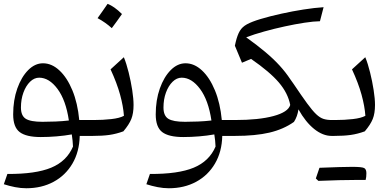

<svg xmlns="http://www.w3.org/2000/svg" viewBox="-20 -710 2046 1003"><path d="M204.6 -379.4Q250.5 -379.4 290.5 -342Q330.6 -304.7 358.2 -238Q385.7 -171.4 394 -83H451.7V0H396.5Q394.5 83 358.4 144.5Q322.3 206.1 260 239.7Q197.8 273.4 117.2 273.4Q88.9 273.4 58.8 267.6Q28.8 261.7 0 252.4L18.6 198.7Q166 199.7 247.3 166Q328.6 132.3 361.3 55.7Q360.8 38.6 359.1 24.2Q357.4 9.8 355 -7.8Q316.9 -1 275.4 2.4Q233.9 5.9 192.9 5.9Q116.7 5.9 82.8 -20Q48.8 -45.9 48.8 -112.3Q48.8 -187 70.3 -247.6Q91.8 -308.1 127.2 -343.8Q162.6 -379.4 204.6 -379.4ZM184.6 -304.2Q158.7 -304.2 137 -283Q115.2 -261.7 102.3 -226.3Q89.4 -190.9 89.4 -148.4Q89.4 -105.5 114.5 -89.6Q139.6 -73.7 202.1 -73.7Q233.9 -73.7 270.3 -75.2Q306.6 -76.7 339.8 -80.6Q324.2 -186.5 280.5 -245.4Q236.8 -304.2 184.6 -304.2Z M542 -689.9Q576.7 -676.8 617.2 -636.7Q590.8 -598.6 564 -563Q547.4 -578.1 528.6 -591.3Q509.8 -604.5 489.7 -615.2Q503.4 -633.8 515.9 -652.1Q528.3 -670.4 542 -689.9ZM451.7 0Q436 0 436 -31.7V-51.3Q436 -83 451.7 -83H470.2Q518.1 -83 561.5 -87.9Q605 -92.8 627.4 -105Q624 -154.8 607.4 -215.3Q590.8 -275.9 557.6 -347.7L627 -411.1Q640.6 -377.9 652.1 -331.5Q663.6 -285.2 670.7 -239.5Q677.7 -193.8 677.7 -161.6Q677.7 -117.7 666 -88.4Q654.3 -59.1 624.5 -23.9Q587.4 -10.3 551 -5.1Q514.6 0 463.9 0Z M949.2 -379.4Q995.1 -379.4 1035.2 -342Q1075.2 -304.7 1102.8 -238Q1130.4 -171.4 1138.7 -83H1196.3V0H1141.1Q1139.2 83 1103 144.5Q1066.9 206.1 1004.6 239.7Q942.4 273.4 861.8 273.4Q833.5 273.4 803.5 267.6Q773.4 261.7 744.6 252.4L763.2 198.7Q910.6 199.7 991.9 166Q1073.2 132.3 1106 55.7Q1105.5 38.6 1103.8 24.2Q1102.1 9.8 1099.6 -7.8Q1061.5 -1 1020 2.4Q978.5 5.9 937.5 5.9Q861.3 5.9 827.4 -20Q793.5 -45.9 793.5 -112.3Q793.5 -187 814.9 -247.6Q836.4 -308.1 871.8 -343.8Q907.2 -379.4 949.2 -379.4ZM929.2 -304.2Q903.3 -304.2 881.6 -283Q859.9 -261.7 846.9 -226.3Q834 -190.9 834 -148.4Q834 -105.5 859.1 -89.6Q884.3 -73.7 946.8 -73.7Q978.5 -73.7 1014.9 -75.2Q1051.3 -76.7 1084.5 -80.6Q1068.8 -186.5 1025.1 -245.4Q981.4 -304.2 929.2 -304.2Z M1266.1 -515.1Q1324.7 -473.1 1366.9 -437.5Q1409.2 -401.9 1440.4 -367.7Q1471.7 -333.5 1496.6 -295.9L1513.2 -272.5Q1556.2 -208.5 1584 -170.4Q1611.8 -132.3 1631.6 -113.5Q1651.4 -94.7 1669.9 -88.9Q1688.5 -83 1712.4 -83H1712.9V0H1712.4Q1666.5 0 1621.3 -36.1Q1576.2 -72.3 1539.1 -138.7Q1533.7 -101.1 1515.6 -73.2Q1461.4 -34.7 1387.9 -17.3Q1314.5 0 1207 0H1196.3Q1180.7 0 1180.7 -31.7V-51.3Q1180.7 -83 1196.3 -83H1208Q1332 -83 1408.7 -103.8Q1485.4 -124.5 1496.1 -161.6Q1484.4 -223.1 1437 -278.8Q1389.6 -334.5 1291.5 -402.3L1244.1 -382.3L1207 -471.2L1211.4 -490.7Q1220.2 -527.3 1232.7 -548.3Q1245.1 -569.3 1270 -583Q1294.9 -596.7 1340.3 -610.4Q1390.6 -625.5 1449.5 -638.4Q1508.3 -651.4 1565.9 -660.4Q1623.5 -669.4 1670.4 -672.4L1651.4 -599.1Q1619.1 -598.6 1570.8 -591.3Q1522.5 -584 1467.5 -572Q1412.6 -560.1 1359.9 -545.4Q1307.1 -530.8 1266.1 -515.1Z M1839.8 230Q1760.3 230 1643.1 234.9L1629.9 222.2Q1641.6 187 1648.9 166.5Q1769.5 161.6 1820.3 161.6Q1871.1 161.6 1882.6 168Q1894 174.3 1894 195.1Q1894 215.8 1890.1 230ZM1712.9 0Q1697.3 0 1697.3 -31.7V-51.3Q1697.3 -83 1712.9 -83H1731.4Q1779.3 -83 1822.8 -87.9Q1866.2 -92.8 1888.7 -105Q1885.3 -154.8 1868.7 -215.3Q1852.1 -275.9 1818.8 -347.7L1888.2 -411.1Q1901.9 -377.9 1913.3 -331.5Q1924.8 -285.2 1931.9 -239.5Q1939 -193.8 1939 -161.6Q1939 -117.7 1927.2 -88.4Q1915.5 -59.1 1885.7 -23.9Q1848.6 -10.3 1812.3 -5.1Q1775.9 0 1725.1 0Z"/></svg>

Font: Pinar Regular
Style: Regular
Weight: 400
Designer: Amin Abedi
Version: Version 3.000